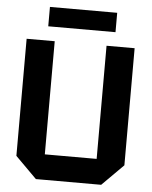

<svg xmlns="http://www.w3.org/2000/svg" viewBox="-58 -918 767 967"><g transform="rotate(5 325.0 -435.0)"><path d="M52 -108V-700H194V-128H456V-700H598V-108L490 0H160ZM155 -772V-870H495V-772Z"/></g></svg>

Font: Tektur SemiBold
Style: Regular
Weight: 600
Designer: Adam Jagosz
Foundry: Adam Jagosz
Version: Version 1.005;gftools[0.9.30]